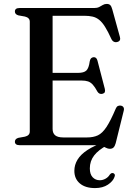

<svg xmlns="http://www.w3.org/2000/svg" viewBox="-20 -741 684 980"><path d="M205 -369H377.5Q408.5 -369 421 -381.2Q433.5 -393.5 438 -428Q440 -438 444.5 -443Q449 -448 457 -449Q472.5 -450.5 477.5 -431.5L515 -287.5Q517.5 -277 515 -271Q512.5 -265 504 -262.5Q496 -260 489 -262.8Q482 -265.5 477.5 -273Q464.5 -297 453.5 -309Q442.5 -321 429.2 -325.5Q416 -330 395 -330H205ZM56 -682.5Q56 -691 61.8 -695.5Q67.5 -700 79.5 -700H460.5Q476 -700 486.2 -705.2Q496.5 -710.5 505.2 -715.8Q514 -721 525 -721Q536.5 -721 542.8 -714.8Q549 -708.5 553 -693.5L592 -552.5Q595 -543 591.8 -536.2Q588.5 -529.5 579.5 -527Q570 -524 561.8 -527.8Q553.5 -531.5 548.5 -542Q531 -580.5 516.2 -604Q501.5 -627.5 486.2 -639.8Q471 -652 452.8 -656.2Q434.5 -660.5 410 -660.5H248.5V-83Q248.5 -61 261.8 -50.2Q275 -39.5 303 -39.5H424.5Q456.5 -39.5 479.5 -50.2Q502.5 -61 523.5 -92.8Q544.5 -124.5 571 -187Q575 -196.5 581.5 -199.8Q588 -203 596 -202Q606 -200.5 610.2 -193.5Q614.5 -186.5 611.5 -175.5L570.5 -10Q566.5 4.5 559.8 11.5Q553 18.5 540.5 18.5Q531 18.5 522 13.8Q513 9 502.5 4.5Q492 0 477 0H79.5Q67.5 0 61.8 -4.8Q56 -9.5 56 -17.5Q56 -32.5 74 -37.5L107.5 -43.5Q119.5 -46.5 125.8 -53Q132 -59.5 132 -70V-630Q132 -640.5 125.8 -647Q119.5 -653.5 107.5 -656.5L74 -662.5Q56 -667.5 56 -682.5ZM517 -17.5 527.5 0Q482.5 24 460.5 52.5Q438.5 81 438.5 118.5Q438.5 148.5 453 163.8Q467.5 179 489.5 179Q504.5 179 518.5 171.2Q532.5 163.5 540.5 150Q545 145 548.5 143.2Q552 141.5 557 142.5Q562 143.5 565 148.5Q568 153.5 564.5 162Q557 184 530.8 201.5Q504.5 219 465 219Q415.5 219 387.5 195.2Q359.5 171.5 359.5 131Q359.5 100.5 375.8 73.8Q392 47 427 24.2Q462 1.5 517 -17.5Z"/></svg>

Font: Fraunces 18pt
Style: Regular
Weight: 400
Version: Version 1.000;[b76b70a41]